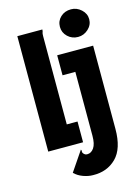

<svg xmlns="http://www.w3.org/2000/svg" viewBox="-129 -754 708 1001"><g transform="rotate(-15 225.0 -253.5)"><path d="M357 -537Q324 -537 301 -559Q278 -581 278 -612Q278 -644 300.5 -665Q323 -686 357 -686Q388 -686 412 -664Q436 -642 436 -612Q436 -581 412 -559Q388 -537 357 -537ZM51 0V-623H186Q186 -613 183.5 -608.5Q181 -604 181 -587V-112H239V0ZM245 179Q220 179 192.5 169Q165 159 146 140L218 34Q222 39 220.5 45Q219 51 228 60Q230 62 234 64Q238 66 245 66Q266 66 280.5 45Q295 24 295 -20V-365H226V-473H420V-24Q420 83 370.5 132Q321 181 245 179Z"/></g></svg>

Font: Inconsolata SemiCondensed Black
Style: Regular
Weight: 900
Width: 4
Monospace: yes
Designer: Raph Levien, Cyreal, Brenton Simpson
Foundry: Raph Levien, Cyreal, Google
Version: Version 3.001; ttfautohint (v1.8.2.53-6de2)